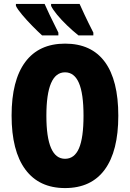

<svg xmlns="http://www.w3.org/2000/svg" viewBox="-20 -947 661 977"><path d="M582 -358Q582 -178 513 -84Q444 10 311 10Q179 10 109 -84.5Q39 -179 39 -359Q39 -538 108.5 -631.5Q178 -725 311 -725Q445 -725 513.5 -632Q582 -539 582 -358ZM216 -358Q216 -139 311 -139Q359 -139 382 -192.5Q405 -246 405 -358Q405 -471 381.5 -525Q358 -579 311 -579Q216 -579 216 -358ZM385 -927Q393 -909 410 -872.5Q427 -836 455 -781V-767H379Q349 -791 320.5 -818.5Q292 -846 270.5 -872Q249 -898 240 -917V-927ZM207 -927Q215 -908 232.5 -871.5Q250 -835 277 -781V-767H194Q173 -786 144.5 -815Q116 -844 92.5 -872Q69 -900 61 -917V-927Z"/></svg>

Font: Noto Sans ExtraCondensed Black
Style: Regular
Weight: 900
Width: 2
Designer: Monotype Design Team
Foundry: Monotype Imaging Inc.
Version: Version 2.013; ttfautohint (v1.8.4.7-5d5b)